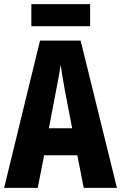

<svg xmlns="http://www.w3.org/2000/svg" viewBox="-20 -911 587 931"><path d="M417 -891H132V-784H417ZM386 0H547L371 -714H174L0 0H163L194 -158H355ZM295 -470 330 -289H217L252 -472C260 -513 270 -564 274 -598C280 -560 285 -522 295 -470Z"/></svg>

Font: Noto Sans Sinhala UI ExtraCondensed ExtraBold
Style: Regular
Weight: 800
Width: 2
Designer: Jelle Bosma - Monotype Design Team
Foundry: Monotype Imaging Inc.
Version: Version 2.006